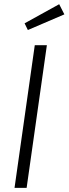

<svg xmlns="http://www.w3.org/2000/svg" viewBox="-20 -902 329 922"><path d="M264.2 -881.8 289.1 -833 113.8 -757.8 98.1 -790ZM205.1 -685.1 107.9 0H49.8L147 -685.1Z"/></svg>

Font: Fira Sans Compressed Light
Style: Italic
Weight: 300
Width: 3
Italic angle: -8°
Designer: Carrois Corporate & Edenspiekermann AG
Foundry: Carrois Corporate GbR & Edenspiekermann AG
Version: Version 4.203;PS 004.203;hotconv 1.0.88;makeotf.lib2.5.64775